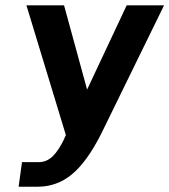

<svg xmlns="http://www.w3.org/2000/svg" viewBox="-20 -520 635 720"><path d="M222.2 -2H221.2L227.1 -13.2L79.1 -500H220.2L306.6 -184.1L455.1 -500H595.2L359.4 -18.1Q306.6 86.4 250.2 133.3Q193.8 180.2 121.6 180.2H49.8L62.5 87.9H126.5Q154.3 87.9 177 66.7Q199.7 45.4 222.2 -2Z"/></svg>

Font: Fivo Sans
Style: Italic
Weight: 700
Designer: Alexander Slobzheninov
Foundry: Alexander Slobzheninov
Version: 1.0